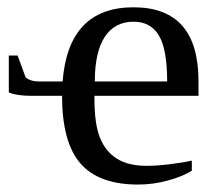

<svg xmlns="http://www.w3.org/2000/svg" viewBox="-20 -491 586 521"><path d="M342.3 -432.1Q291.5 -432.1 264.4 -391.1Q237.3 -350.1 237.3 -270H433.6Q433.6 -357.4 411.1 -394.8Q388.7 -432.1 342.3 -432.1ZM149.9 -270Q165.5 -471.2 342.3 -471.2Q518.6 -471.2 518.6 -271V-231H236.3V-222.2Q236.3 -154.8 251.2 -117.4Q266.1 -80.1 297.1 -60.5Q328.1 -41 378.4 -41Q404.8 -41 440.9 -45.4Q477.1 -49.8 500.5 -55.2V-27.8Q477.1 -12.7 436.8 -1.5Q396.5 9.8 354.5 9.8Q248 9.8 198.2 -47.6Q148.4 -105 148.4 -231H64.5Q25.4 -231 3.9 -240.2V-340.3H27.8L49.8 -280.3Q64 -270 84 -270Z"/></svg>

Font: Liberation Serif
Style: Regular
Weight: 400
Designer: Steve Matteson
Foundry: Ascender Corporation
Version: Version 2.1.5